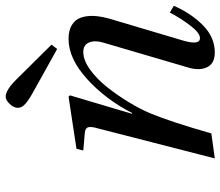

<svg xmlns="http://www.w3.org/2000/svg" viewBox="-70 -693 775 675"><g transform="rotate(-90 317.5 -355.5)"><path d="M275.9 -680.2Q275.9 -694.8 289.6 -709Q303.2 -723.1 314.9 -723.1Q339.4 -723.1 378.9 -682.1L498 -562L482.9 -542L332 -626Q305.2 -640.6 290.5 -653.3Q275.9 -666 275.9 -680.2ZM98.1 12.2 203.1 -397Q210.4 -420.9 207.8 -432.1Q205.1 -443.4 188 -444.8L126 -450.2L131.8 -474.1L314.9 -502L319.8 -497.1L254.9 -278.8H257.8Q305.7 -372.1 377.4 -437Q449.2 -502 518.1 -502Q547.9 -502 566.9 -490.5Q585.9 -479 593 -458.7Q600.1 -438.5 598.9 -413.1Q597.7 -387.7 588.9 -356.9L511.2 -95.2Q496.1 -40 521 -40Q539.6 -40 565.9 -75Q592.3 -109.9 610.8 -146L634.8 -131.8Q606.4 -68.4 564.7 -28.1Q522.9 12.2 470.2 12.2Q431.2 12.2 418.2 -15.9Q405.3 -43.9 418.9 -85.9L504.9 -378.9Q514.2 -408.2 505.9 -429.2Q497.6 -450.2 472.2 -450.2Q443.4 -450.2 410.2 -426.3Q377 -402.3 348.1 -365.7Q319.3 -329.1 296.1 -290.8Q272.9 -252.4 257.8 -217.8Q226.1 -141.6 186 0Z"/></g></svg>

Font: Linguistics Pro
Style: Italic
Weight: 400
Italic angle: -12°
Designer: Stefan Peev, Context Ltd
Foundry: Stefan Peev, Context Ltd
Version: Version 001.000